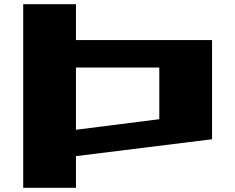

<svg xmlns="http://www.w3.org/2000/svg" viewBox="-20 -720 1115 910"><path d="M90 170V-700H340V-530H985V-60L340 20V170ZM340 -105 735 -155V-400H340Z"/></svg>

Font: Stalin One
Style: Regular
Weight: 400
Designer: Jovanny Lemonad
Foundry: Alexey Maslov, Jovanny Lemonad
Version: Version 3.002; ttfautohint (v0.91) -l 8 -r 50 -G 200 -x 0 -w